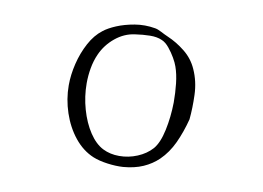

<svg xmlns="http://www.w3.org/2000/svg" viewBox="-69 -769 1139 832"><g transform="rotate(10 500.0 -353.5)"><path d="M766 -297Q751 -239 728.5 -190.5Q706 -142 671 -108Q643 -81 605.5 -64.5Q568 -48 518 -44Q487 -42 449.5 -47Q412 -52 385 -63Q337 -83 301 -127.5Q265 -172 245 -231.5Q225 -291 225 -352Q225 -398 237 -447.5Q249 -497 272 -540Q295 -583 328 -608Q348 -624 382.5 -638.5Q417 -653 461 -660.5Q505 -668 551 -660Q563 -658 579 -649.5Q595 -641 611 -634Q651 -617 688 -587.5Q725 -558 744 -515Q767 -464 769 -405.5Q771 -347 766 -297ZM686 -357Q686 -400 681.5 -440.5Q677 -481 666 -512Q661 -527 649 -548Q637 -569 621 -588.5Q605 -608 588 -615Q566 -625 534.5 -624.5Q503 -624 470 -619Q423 -613 384 -581Q345 -549 325 -504Q312 -475 306 -441.5Q300 -408 300 -374Q300 -316 316 -260Q332 -204 359.5 -162.5Q387 -121 421 -104Q453 -88 493 -88Q534 -88 572.5 -104Q611 -120 636 -148Q660 -176 672.5 -234.5Q685 -293 686 -357Z"/></g></svg>

Font: Yuji Mai
Style: Regular
Weight: 400
Designer: Kataoka Yuji
Foundry: Kinuta Font Factory
Version: Version 3.002